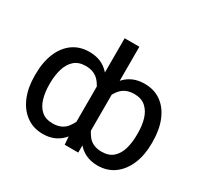

<svg xmlns="http://www.w3.org/2000/svg" viewBox="-151 -931 1203 1143"><g transform="rotate(30 450.5 -359.5)"><path d="M853 -275.4V-265.6Q853 -185.5 826.9 -123.3Q800.8 -61 752.7 -25.6Q704.6 9.8 637.7 9.8Q591.3 9.8 554.9 -8.1Q518.6 -25.9 492.7 -60.1Q466.8 -94.2 450.9 -143.6Q435.1 -192.9 429.2 -256.3V-286.1Q437 -370.1 462.4 -429.7Q487.8 -489.3 532.2 -521Q576.7 -552.7 640.6 -552.7Q707 -552.7 754.4 -518.3Q801.8 -483.9 827.4 -421.6Q853 -359.4 853 -275.4ZM751 -265.6V-275.4Q751.5 -329.6 738.3 -373.3Q725.1 -417 695.6 -443.1Q666 -469.2 617.2 -469.2Q555.2 -469.2 521.5 -427.5Q487.8 -385.7 477.1 -325.2V-217.8Q491.2 -157.2 523.4 -115.5Q555.7 -73.7 619.1 -73.7Q667.5 -73.7 696.5 -99.4Q725.6 -125 738.3 -168.5Q751 -211.9 751 -265.6ZM400.4 -103.5V-727.5H501.5V0H408.2ZM47.9 -265.6V-275.4Q47.9 -359.4 73.5 -421.6Q99.1 -483.9 146.7 -518.3Q194.3 -552.7 260.7 -552.7Q324.7 -552.7 368.9 -521Q413.1 -489.3 438.5 -429.7Q463.9 -370.1 470.7 -286.1V-256.3Q465.8 -192.9 450.2 -143.6Q434.6 -94.2 408.4 -60.1Q382.3 -25.9 345.9 -8.1Q309.6 9.8 262.7 9.8Q196.3 9.8 147.9 -25.6Q99.6 -61 73.7 -123.3Q47.9 -185.5 47.9 -265.6ZM149.4 -275.4V-265.6Q149.4 -211.9 162.4 -168.5Q175.3 -125 204.1 -99.4Q232.9 -73.7 281.7 -73.7Q344.7 -73.7 377 -115.5Q409.2 -157.2 423.3 -217.8V-325.2Q413.6 -385.3 379.6 -427.2Q345.7 -469.2 283.7 -469.2Q234.9 -469.2 205.6 -443.1Q176.3 -417 163.1 -373.3Q149.9 -329.6 149.4 -275.4Z"/></g></svg>

Font: Inter 16pt
Style: Regular
Weight: 400
Version: Version 4.001;git-66647c0bb